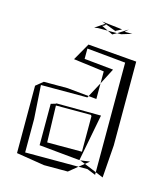

<svg xmlns="http://www.w3.org/2000/svg" viewBox="-90 -616 601 699"><g transform="rotate(15 210.5 -267.0)"><path d="M126 -216 123 -214 106 -209V-53L260 -38L294 -215L126 -216ZM293 -388 183 -399V-438L329 -424V-11L358 1L367 -122V-438L183 -453L146 -388L262 -373V-328ZM258 -208 261 -204V-70H130L126 -208ZM34 -258V-4L140 13H230L263 -14H62V-140L54 -265V-266H229L232 -272L151 -280H61ZM262 -269V-328L232 -272ZM329 -1V-11L283 -30L263 -14H297ZM299 -43 263 -38 283 -30ZM287 -538 209 -547 223 -542 187 -518 202 -520H238L213 -532L218 -533L224 -537L225 -541L267 -525L265 -527H266ZM273 -520H288L327 -532H298L311 -544ZM257 -511 273 -520H238Z"/></g></svg>

Font: Quebrada
Style: Regular
Weight: 400
Designer: deFharo
Foundry: deFharo
Version: Version 1.034 2012